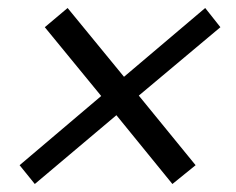

<svg xmlns="http://www.w3.org/2000/svg" viewBox="-20 -525 589 480"><path d="M67 -65 29 -112 233 -285 92 -457 149 -505 290 -333 493 -505 531 -457 327 -286 469 -112 411 -65 271 -237Z"/></svg>

Font: Nunito Sans 7pt SemiCondensed Medium
Style: Italic
Weight: 500
Width: 4
Italic angle: -9°
Designer: Vernon Adams
Foundry: Vernon Adams
Version: Version 3.101;gftools[0.9.27]